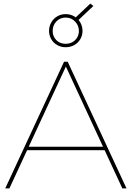

<svg xmlns="http://www.w3.org/2000/svg" viewBox="-20 -1041 728 1061"><path d="M334 -700H354L679 0H656L339 -684H349L32 0H9ZM126 -230H561L571 -211H116ZM343 -780Q317 -780 296 -792Q275 -804 263 -825Q251 -846 251 -870Q251 -895 263 -916.5Q275 -938 296 -950.5Q317 -963 343 -963Q369 -963 390.5 -950.5Q412 -938 424 -916.5Q436 -895 436 -870Q436 -846 424 -825Q412 -804 390.5 -792Q369 -780 343 -780ZM343 -799Q375 -799 395.5 -819.5Q416 -840 416 -870Q416 -900 395 -922Q374 -944 343 -944Q312 -944 291.5 -922.5Q271 -901 271 -870Q271 -840 291 -819.5Q311 -799 343 -799ZM390 -937 479 -1021 496 -1008 411 -928Z"/></svg>

Font: Montserrat
Style: Regular
Weight: 400
Designer: Julieta Ulanovsky
Foundry: Julieta Ulanovsky
Version: Version 8.000